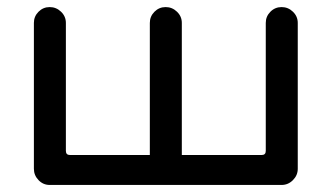

<svg xmlns="http://www.w3.org/2000/svg" viewBox="-20 -524 936 545"><path d="M76.2 -44.9V-459Q76.2 -477.5 89.4 -490.7Q102.5 -503.9 121.1 -503.9Q139.6 -503.9 153.3 -490.7Q167 -477.5 167 -459V-95.7Q167 -84 178.7 -84H405.3V-459Q405.3 -477.5 418.5 -490.7Q431.6 -503.9 450.2 -503.9Q468.8 -503.9 482.4 -490.7Q496.1 -477.5 496.1 -459V-84H722.7Q734.4 -84 734.4 -95.7V-459Q734.4 -477.5 747.6 -490.7Q760.7 -503.9 779.3 -503.9Q797.9 -503.9 811.5 -490.7Q825.2 -477.5 825.2 -459V-44.9Q825.2 -26.4 811.5 -12.7Q797.9 1 779.3 1H121.1Q102.5 1 89.4 -12.7Q76.2 -26.4 76.2 -44.9Z"/></svg>

Font: jf-openhuninn-2.1
Style: Regular
Weight: 400
Designer: [Kosugi Maru]
Designed by MOTOYA      

[Varela Round]
Joe Prince (Latin component); Avraham Cornfeld (Hebrew component)
Foundry: justfont Co., Ltd.
Version: 2.1